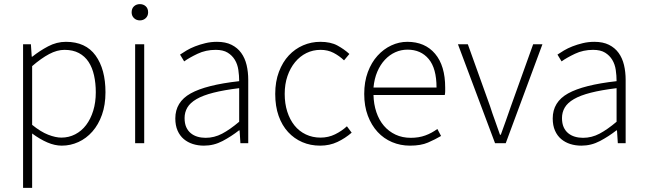

<svg xmlns="http://www.w3.org/2000/svg" viewBox="-20 -695 3136 932"><path d="M92 217V-480H130L134 -420H137Q172 -448 213.5 -470Q255 -492 300 -492Q396 -492 444 -425.5Q492 -359 492 -247Q492 -186 475 -138Q458 -90 428.5 -56.5Q399 -23 360.5 -5.5Q322 12 280 12Q246 12 210 -3.5Q174 -19 136 -47V217ZM278 -27Q314 -27 345 -43Q376 -59 398 -88Q420 -117 432.5 -157.5Q445 -198 445 -247Q445 -291 436.5 -329Q428 -367 410 -394.5Q392 -422 363 -437.5Q334 -453 293 -453Q257 -453 218.5 -432.5Q180 -412 136 -374V-89Q178 -55 214 -41Q250 -27 278 -27Z M636 0V-480H680V0ZM659 -596Q642 -596 630.5 -607Q619 -618 619 -635Q619 -654 630.5 -664.5Q642 -675 659 -675Q676 -675 687.5 -664.5Q699 -654 699 -635Q699 -618 687.5 -607Q676 -596 659 -596Z M970 12Q941 12 916 4Q891 -4 872 -20Q853 -36 842 -61Q831 -86 831 -120Q831 -200 905.5 -241.5Q980 -283 1141 -301Q1141 -328 1137 -355.5Q1133 -383 1120 -404.5Q1107 -426 1085 -439.5Q1063 -453 1027 -453Q979 -453 939 -434Q899 -415 874 -397L854 -430Q867 -439 885.5 -450Q904 -461 927 -470Q950 -479 977 -485.5Q1004 -492 1033 -492Q1075 -492 1104 -477.5Q1133 -463 1151 -438Q1169 -413 1177 -379.5Q1185 -346 1185 -307V0H1147L1143 -62H1140Q1103 -33 1060.5 -10.5Q1018 12 970 12ZM978 -26Q1020 -26 1058 -46Q1096 -66 1141 -104V-267Q1067 -258 1016 -245Q965 -232 934 -214Q903 -196 889.5 -173Q876 -150 876 -122Q876 -96 884 -78Q892 -60 906 -48.5Q920 -37 938.5 -31.5Q957 -26 978 -26Z M1534 12Q1487 12 1447.5 -5Q1408 -22 1378.5 -54Q1349 -86 1332.5 -132.5Q1316 -179 1316 -239Q1316 -299 1334 -346.5Q1352 -394 1382 -426Q1412 -458 1451.5 -475Q1491 -492 1535 -492Q1585 -492 1618 -474Q1651 -456 1676 -433L1650 -402Q1627 -424 1599 -438.5Q1571 -453 1536 -453Q1499 -453 1467.5 -437.5Q1436 -422 1412.5 -393.5Q1389 -365 1375.5 -326Q1362 -287 1362 -239Q1362 -192 1374.5 -153Q1387 -114 1409.5 -86Q1432 -58 1464.5 -42.5Q1497 -27 1536 -27Q1574 -27 1606.5 -43Q1639 -59 1664 -82L1687 -51Q1656 -24 1618 -6Q1580 12 1534 12Z M1970 12Q1924 12 1883.5 -5Q1843 -22 1813 -54.5Q1783 -87 1765.5 -133.5Q1748 -180 1748 -239Q1748 -298 1765.5 -345Q1783 -392 1812.5 -424.5Q1842 -457 1879.5 -474.5Q1917 -492 1957 -492Q2043 -492 2092 -434Q2141 -376 2141 -270Q2141 -261 2141 -252Q2141 -243 2139 -234H1793Q1794 -189 1807 -150.5Q1820 -112 1843.5 -84.5Q1867 -57 1900 -41.5Q1933 -26 1974 -26Q2013 -26 2044.5 -37.5Q2076 -49 2103 -69L2121 -35Q2092 -18 2057.5 -3Q2023 12 1970 12ZM1793 -270H2099Q2099 -363 2061 -408.5Q2023 -454 1958 -454Q1927 -454 1899 -441.5Q1871 -429 1848.5 -405Q1826 -381 1811.5 -347Q1797 -313 1793 -270Z M2383 0 2203 -480H2251L2359 -179Q2370 -144 2383 -109Q2396 -74 2407 -41H2411Q2423 -74 2435.5 -109Q2448 -144 2460 -179L2568 -480H2613L2435 0Z M2802 12Q2773 12 2748 4Q2723 -4 2704 -20Q2685 -36 2674 -61Q2663 -86 2663 -120Q2663 -200 2737.5 -241.5Q2812 -283 2973 -301Q2973 -328 2969 -355.5Q2965 -383 2952 -404.5Q2939 -426 2917 -439.5Q2895 -453 2859 -453Q2811 -453 2771 -434Q2731 -415 2706 -397L2686 -430Q2699 -439 2717.5 -450Q2736 -461 2759 -470Q2782 -479 2809 -485.5Q2836 -492 2865 -492Q2907 -492 2936 -477.5Q2965 -463 2983 -438Q3001 -413 3009 -379.5Q3017 -346 3017 -307V0H2979L2975 -62H2972Q2935 -33 2892.5 -10.5Q2850 12 2802 12ZM2810 -26Q2852 -26 2890 -46Q2928 -66 2973 -104V-267Q2899 -258 2848 -245Q2797 -232 2766 -214Q2735 -196 2721.5 -173Q2708 -150 2708 -122Q2708 -96 2716 -78Q2724 -60 2738 -48.5Q2752 -37 2770.5 -31.5Q2789 -26 2810 -26Z"/></svg>

Font: CV Source Sans Light
Style: Regular
Weight: 300
Designer: Paul D. Hunt
Foundry: Adobe Systems Incorporated
Version: Version 3.001